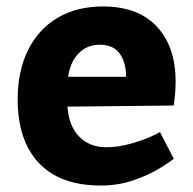

<svg xmlns="http://www.w3.org/2000/svg" viewBox="-20 -570 604 600"><path d="M312 -109.9Q349.1 -109.9 386.5 -120.4Q423.8 -130.9 448.5 -141.8Q473.1 -152.8 480 -157.2L522.9 -74.2Q522.9 -72.3 488 -49.6Q453.1 -26.9 402.6 -8.5Q352.1 9.8 294.9 9.8Q168 9.8 101.6 -60.5Q35.2 -130.9 35.2 -259.8Q35.2 -346.7 67.1 -412.4Q99.1 -478 159.2 -513.9Q219.2 -549.8 301.8 -549.8Q411.6 -549.8 470.2 -486.8Q528.8 -423.8 528.8 -314.9Q528.8 -291 526.4 -268.6Q523.9 -246.1 522.9 -240.2L190.9 -236.8Q194.8 -176.8 227.3 -143.3Q259.8 -109.9 312 -109.9ZM192.9 -330.1H374Q374 -375 354 -402.6Q334 -430.2 292 -430.2Q251 -430.2 225.1 -402.6Q199.2 -375 192.9 -330.1Z"/></svg>

Font: Kadwa
Style: Regular
Weight: 400
Designer: Sol Matas
Foundry: Sol Matas
Version: Version 1.000;PS 001.000;hotconv 1.0.70;makeotf.lib2.5.58329